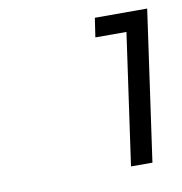

<svg xmlns="http://www.w3.org/2000/svg" viewBox="-56 -753 491 517"><g transform="rotate(-10 189.5 -494.5)"><path d="M228 -647.9 235.8 -700.2H378.9L320.8 -289.1H262.2L313 -647.9Z"/></g></svg>

Font: Trueno Light
Style: Italic
Weight: 300
Designer: Julieta Ulanovsky
Foundry: Julieta Ulanovsky
Version: Version 3.001b | FøM Fix